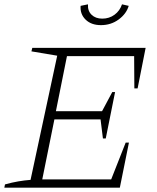

<svg xmlns="http://www.w3.org/2000/svg" viewBox="-23 -866 723 886"><path d="M-3 0 0 -15Q32 -24 61.5 -29Q91 -34 118 -36L241 -609L122 -629L126 -645H649L612 -458H597L596 -607H286L235 -353H448L495 -441H508L465 -227H452L441 -315H228L172 -38H490L557 -208H572L530 0ZM443 -750Q398 -750 372 -775.5Q346 -801 349 -839L383 -846Q381 -816 399.5 -798Q418 -780 449 -780Q481 -780 505.5 -798Q530 -816 540 -846L571 -839Q560 -802 524.5 -776Q489 -750 443 -750Z"/></svg>

Font: Piazzolla SC ExtraLight
Style: Italic
Weight: 200
Italic angle: -11.3°
Designer: Juan Pablo del Peral
Foundry: Huerta Tipografica
Version: Version 1.330